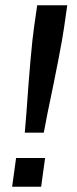

<svg xmlns="http://www.w3.org/2000/svg" viewBox="-20 -708 291 728"><path d="M80 -278Q97 -521 109 -604L121 -688H235L223 -604Q211 -521 160 -278L146 -205H74ZM26 0 41 -109H151L136 0Z"/></svg>

Font: Assailand Medium
Style: Italic
Weight: 500
Italic angle: -8°
Designer: Hector Gatti with collaboration of the Omnibus-Type team
Foundry: Omnibus-Type
Version: Version 0.072;October 19, 2019;FontCreator 12.0.0.2547 64-bi